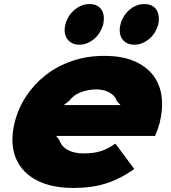

<svg xmlns="http://www.w3.org/2000/svg" viewBox="-20 -915 843 945"><path d="M759 -795Q754 -777 744 -759Q734 -741 718.5 -727Q703 -713 683.5 -704Q664 -695 641 -695Q618 -695 602.5 -704Q587 -713 579 -727Q571 -741 569.5 -759Q568 -777 573 -795Q577 -813 587.5 -831Q598 -849 613 -863Q628 -877 647.5 -886Q667 -895 690 -895Q713 -895 728.5 -886.5Q744 -878 752 -863.5Q760 -849 761.5 -831Q763 -813 759 -795ZM488 -795Q483 -777 473 -759Q463 -741 447.5 -727Q432 -713 412.5 -704Q393 -695 371 -695Q348 -695 332.5 -704Q317 -713 308.5 -727Q300 -741 298.5 -759Q297 -777 302 -795Q306 -813 316.5 -831Q327 -849 342.5 -863Q358 -877 377.5 -886Q397 -895 420 -895Q443 -895 458.5 -886.5Q474 -878 482 -863.5Q490 -849 491 -831Q492 -813 488 -795ZM766 -311Q762 -297 757.5 -283Q753 -269 743 -246H256L272 -226Q282 -195 312.5 -177.5Q343 -160 391 -160Q416 -160 436.5 -162.5Q457 -165 475.5 -171Q494 -177 511.5 -186Q529 -195 548 -208L641 -83Q573 -35 503 -12.5Q433 10 344 10Q252 10 189 -15Q126 -40 90 -83.5Q54 -127 44.5 -185.5Q35 -244 52 -311Q69 -381 108.5 -441Q148 -501 205 -545.5Q262 -590 335 -615Q408 -640 493 -640Q581 -640 641 -614Q701 -588 734.5 -543.5Q768 -499 775.5 -439Q783 -379 766 -311ZM573 -398 555 -417Q548 -443 520 -459Q492 -475 454 -475Q416 -475 379 -461.5Q342 -448 319 -417L294 -398Z"/></svg>

Font: TypoPRO Sinkin Sans
Style: 900 X Black Italic
Weight: 950
Italic angle: -112°
Designer: Keith Bates
Foundry: K-Type
Version: Sinkin Sans (version 1.0)  by Keith Bates   •   © 2014   www